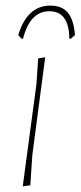

<svg xmlns="http://www.w3.org/2000/svg" viewBox="-20 -660 287 684"><path d="M57 -522 45 -535Q77 -640 159 -640Q201 -640 222 -614.5Q243 -589 247 -535L232 -522H227Q226 -620 156 -620Q87 -620 62 -522ZM141 -456 95 -106 88 0 61 4 110 -362 116 -452Z"/></svg>

Font: Alegreya Sans Thin
Style: Italic
Weight: 100
Italic angle: -7°
Designer: Juan Pablo del Peral
Foundry: Huerta Tipografica
Version: Version 2.007